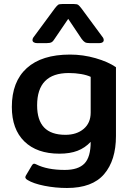

<svg xmlns="http://www.w3.org/2000/svg" viewBox="-20 -767 662 957"><path d="M142 -567Q142 -576 149 -584L253 -725Q264 -739 269.5 -743Q275 -747 291 -747H348Q364 -747 370 -742.5Q376 -738 386 -725L490 -584Q497 -576 497 -567Q497 -560 491 -556Q485 -552 475 -552H428Q411 -552 403.5 -556.5Q396 -561 387 -573L320 -673L252 -573Q245 -561 237 -556.5Q229 -552 212 -552H165Q155 -552 148.5 -556Q142 -560 142 -567ZM117 130Q101 121 109 108L138 59Q144 49 150 49Q154 49 160 52Q215 80 303 80Q370 80 401 48Q432 16 432 -60Q404 -30 366.5 -15.5Q329 -1 276 -1Q164 -1 101.5 -62Q39 -123 39 -234Q39 -360 113.5 -427.5Q188 -495 329 -495Q394 -495 456.5 -477Q519 -459 558 -432V-89Q558 32 499 101Q440 170 314 170Q256 170 201 159Q146 148 117 130ZM432 -206V-384Q413 -393 384 -398Q355 -403 323 -403Q165 -403 165 -242Q165 -168 200 -131.5Q235 -95 306 -95Q362 -95 397 -124.5Q432 -154 432 -206Z"/></svg>

Font: Mitr
Style: Regular
Weight: 400
Designer: Thanarat Vachiruckul
Foundry: Cadson Demak
Version: Version 1.003